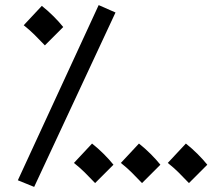

<svg xmlns="http://www.w3.org/2000/svg" viewBox="-20 -707 873 753"><path d="M114 26 50 0 367 -687 433 -658ZM156 -529Q132 -554 115 -571Q98 -588 73 -608L144 -684Q168 -665 190 -643Q212 -621 228 -601ZM353 11Q329 -14 312 -31Q295 -48 270 -68L341 -144Q365 -125 387 -103Q409 -81 425 -61ZM537 11Q513 -14 496 -31Q479 -48 454 -68L525 -144Q549 -125 571 -103Q593 -81 609 -61ZM721 11Q697 -14 680 -31Q663 -48 638 -68L709 -144Q733 -125 755 -103Q777 -81 793 -61Z"/></svg>

Font: Noto Sans Living
Style: Regular
Weight: 400
Designer: Monotype Design Team
Foundry: Monotype Imaging Inc.
Version: Version 2.013; ttfautohint (v1.8.4.7-5d5b)